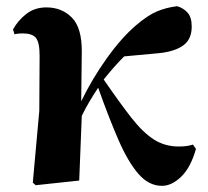

<svg xmlns="http://www.w3.org/2000/svg" viewBox="-20 -583 672 620"><path d="M502.9 17.1Q460.9 17.1 427.5 -21Q394 -59.1 363 -130.1Q332 -201.2 296.9 -299.8Q282.2 -277.3 269.8 -256.6Q257.3 -235.8 244.1 -209L235.8 0L95.2 15.1L85.9 6.8L106.9 -225.1L107.9 -402.8Q107.9 -446.3 95.9 -460.7Q84 -475.1 54.2 -475.1Q47.4 -475.1 40.5 -474.6Q33.7 -474.1 26.9 -472.2L22 -487.8Q37.6 -516.6 64.7 -537.8Q91.8 -559.1 129.9 -559.1Q179.7 -559.1 212.2 -526.1Q244.6 -493.2 244.1 -416L242.2 -255.9Q277.3 -328.1 324.5 -394.3Q371.6 -460.4 418.9 -501Q456.5 -533.2 486.3 -545.9Q516.1 -558.6 551.8 -563Q571.3 -557.6 585.2 -542.7Q599.1 -527.8 599.1 -497.1Q599.1 -455.6 571 -435.8Q543 -416 491.2 -411.1L380.9 -400.9Q348.1 -368.2 314.9 -326.2Q366.2 -251.5 403.6 -203.6Q440.9 -155.8 476.6 -132.8Q512.2 -109.9 557.1 -109.9Q573.7 -109.9 585 -111.8Q596.2 -113.8 603 -116.2L612.8 -102.1Q595.7 -42 565.2 -12.5Q534.7 17.1 502.9 17.1Z"/></svg>

Font: Source Han Serif TW Heavy
Style: Regular
Weight: 900
Designer: Ryoko NISHIZUKA Ë•øÂ°öÊ∂ºÂ≠ê (kana & ideographs); Frank Grie√ühammer (Latin, Greek & Cyrillic); Wenlong ZHANG Âº†ÊñáÈæô 
Foundry: Adobe
Version: Version 2.003;hotconv 1.1.1;makeotfexe 2.6.0